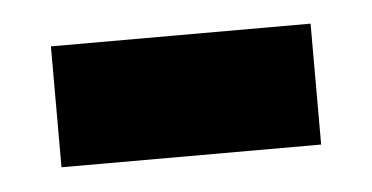

<svg xmlns="http://www.w3.org/2000/svg" viewBox="-26 -364 374 193"><g transform="rotate(-5 160.5 -268.0)"><path d="M30 -207H292V-329H30Z"/></g></svg>

Font: Passageway
Style: Regular
Weight: 700
Foundry: Ascender Corporation
Version: Version 1.11